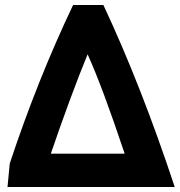

<svg xmlns="http://www.w3.org/2000/svg" viewBox="-20 -730 718 767"><path d="M183 -116H478Q389 -383 330 -513Q263 -350 183 -116ZM678 17H10L19 -77Q130 -412 272 -710H393Q544 -388 678 17Z"/></svg>

Font: Repo
Style: Bold
Weight: 700
Designer: Stefan Peev
Foundry: Context Ltd
Version: Version 001.000